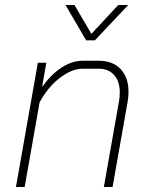

<svg xmlns="http://www.w3.org/2000/svg" viewBox="-20 -751 598 771"><path d="M132 -499H166L149 -402Q187 -454 228.5 -480.5Q270 -507 311 -507H377Q433 -507 464.5 -473.5Q496 -440 496 -383Q496 -365 493 -345L432 0H397L458 -345Q461 -363 461 -380Q461 -424 438.5 -449.5Q416 -475 377 -475H311Q268 -475 220 -438Q172 -401 139 -340L79 0H44ZM243 -731H279L347 -615L455 -731H495L361 -589H326Z"/></svg>

Font: Bai Jamjuree ExtraLight
Style: Italic
Weight: 275
Italic angle: -10°
Version: Version 1.000; ttfautohint (v1.6)